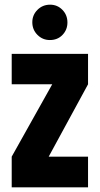

<svg xmlns="http://www.w3.org/2000/svg" viewBox="-20 -800 426 820"><path d="M193 -629Q162 -629 140 -651Q118 -673 118 -705Q118 -736 140 -758Q162 -780 194 -780Q225 -780 246.5 -758Q268 -736 268 -704Q268 -673 247 -651Q226 -629 193 -629ZM30 0V-131L203 -440H30V-570H356V-440L188 -131H356V0Z"/></svg>

Font: Stick No Bills ExtraBold
Style: Regular
Weight: 800
Version: Version 2.000